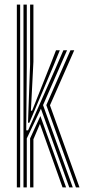

<svg xmlns="http://www.w3.org/2000/svg" viewBox="-20 -820 370 840"><path d="M82.7 0V-800H97.2V-528.3L94.8 -249.9H102.9L222.7 -520.3L257.3 -600H273.3L168.3 -360.1L298.4 0H283.1L159 -344.4L97.2 -214.4V0ZM111.7 0V-214.5L156.7 -312.3L269.2 0H253.7L154.7 -277.9L126.2 -210.8V0ZM53.7 0V-800H68.2V0ZM312.3 0 182.6 -360.1 288.2 -600H304.8L198.6 -359.3L327.8 0ZM102.5 -283.1 111.7 -539.1V-800H126.2V-550.2L115.2 -335.6H120.4L204.3 -546.6L225 -600H241.7L215.2 -535.3L108.5 -283.1Z"/></svg>

Font: Big Shoulders Inline Thin
Style: Regular
Weight: 100
Designer: Patric King
Foundry: XO Type Co
Version: Version 2.002